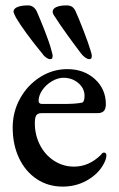

<svg xmlns="http://www.w3.org/2000/svg" viewBox="-20 -676 440 711"><path d="M27 -204Q27 -262 54.5 -311.5Q82 -361 128.5 -390.5Q175 -420 229 -420Q291 -420 331.5 -383Q372 -346 372 -290Q372 -273 364.5 -265Q357 -257 341 -257H134Q120 -257 114.5 -249Q109 -241 109 -220Q109 -176 128 -139Q147 -102 180.5 -80.5Q214 -59 254 -59Q310 -59 354 -103Q359 -111 365 -111Q374 -111 374 -100Q374 -85 360 -62Q339 -28 299.5 -6.5Q260 15 212 15Q158 15 116 -13Q74 -41 50.5 -90.5Q27 -140 27 -204ZM215 -291Q260 -291 284 -296Q293 -299 293 -321Q293 -349 270 -368.5Q247 -388 215 -388Q194 -388 172 -375Q150 -362 136.5 -342Q123 -322 123 -303Q123 -291 136 -291ZM137 -477Q69 -560 39 -611Q30 -629 30 -632Q30 -644 44.5 -650Q59 -656 84 -656Q105 -656 116 -634Q128 -607 145.5 -562.5Q163 -518 170 -491Q175 -474 175 -470Q175 -463 173 -460Q171 -457 165 -457Q159 -457 150.5 -463Q142 -469 137 -477ZM281 -477Q258 -507 229.5 -546.5Q201 -586 184 -613Q175 -625 175 -632Q175 -644 189 -650Q203 -656 226 -656Q240 -656 247.5 -650.5Q255 -645 260 -634Q271 -610 289 -563.5Q307 -517 315 -490Q320 -475 320 -470Q320 -463 318 -460Q316 -457 310 -457Q304 -457 295.5 -463Q287 -469 281 -477Z"/></svg>

Font: EB Garamond Medium
Style: Regular
Weight: 500
Designer: Georg Duffner and Octavio Pardo
Foundry: Georg Duffner
Version: Version 1.000